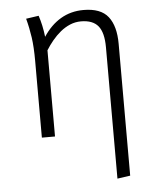

<svg xmlns="http://www.w3.org/2000/svg" viewBox="-53 -580 690 830"><g transform="rotate(-5 292.0 -164.5)"><path d="M113 -333Q113 -393 107 -435Q101 -477 90 -518L145 -526Q152 -505 157 -482Q162 -459 165 -433Q197 -482 241 -508Q285 -534 340 -534Q415 -534 447 -493Q479 -452 479 -375V197L423 205V-365Q423 -429 399.5 -457.5Q376 -486 325 -486Q300 -486 277.5 -476.5Q255 -467 235.5 -451Q216 -435 199.5 -415Q183 -395 170 -374V0H113Z"/></g></svg>

Font: Jldddboxgfspflltxgxzjzlszac
Style: Regular
Weight: 300
Designer: Carrois Corporate & Edenspiekermann
Foundry: Carrois Corporate GbR & Edenspiekermann AG
Version: Version 2.001